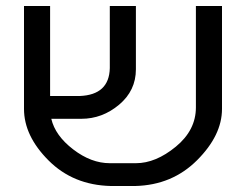

<svg xmlns="http://www.w3.org/2000/svg" viewBox="-20 -620 816 640"><path d="M246 -300Q344 -304 346 -393V-600H433V-389Q433 -318 377 -271Q321 -224 251 -224H151Q164 -168 224 -122Q284 -76 346 -76H433Q499 -76 566 -131Q633 -186 633 -262V-600H720V-257Q720 -169 637 -86Q554 -3 431 0H349Q224 -3 142 -85Q60 -167 60 -257V-600H147V-300Z"/></svg>

Font: ColatingCofangSans
Style: Regular
Weight: 400
Foundry: GNU
Version: Version 412.227;June 27, 2022;FontCreator 11.0.0.2412 32-bit